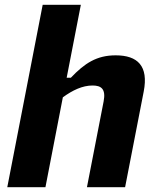

<svg xmlns="http://www.w3.org/2000/svg" viewBox="-20 -785 660 805"><path d="M170.5 0 243.5 -377C284 -406.5 325.5 -426.5 368 -426.5C404.5 -426.5 424.5 -412 414.5 -360L344.5 0H504.5L582.5 -401C603.5 -508.5 557 -553 465 -553C385.5 -553 335 -520 277 -459H259.5L319 -765H159L10.5 0Z"/></svg>

Font: Monaspace Neon ExtraBold
Style: Italic
Weight: 800
Italic angle: -11°
Designer: Riley Cran & the Lettermatic Team
Foundry: Lettermatic
Version: Version 1.200 (Monaspace Neon)